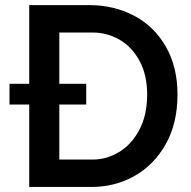

<svg xmlns="http://www.w3.org/2000/svg" viewBox="-20 -740 756 760"><path d="M95.7 -326.2H17.6V-408.2H95.7V-719.7H334Q430.7 -719.7 510 -678.2Q589.4 -636.7 636 -556.4Q682.6 -476.1 682.6 -365.2Q682.6 -252.4 636.2 -169.7Q589.8 -86.9 512.5 -43.5Q435.1 0 342.8 0H95.7ZM562.5 -365.2Q562.5 -444.3 531.7 -500.2Q501 -556.2 451.2 -584Q401.4 -611.8 344.7 -611.3H214.8V-408.2H321.3V-326.2H214.8V-108.4H344.7Q400.9 -107.9 450.9 -137.9Q501 -168 531.7 -226.3Q562.5 -284.7 562.5 -365.2Z"/></svg>

Font: Reddit Sans Vanilla SemiBold
Style: Regular
Weight: 600
Designer: Stephen Hutchings
Foundry: Reddit
Version: Version 1.013